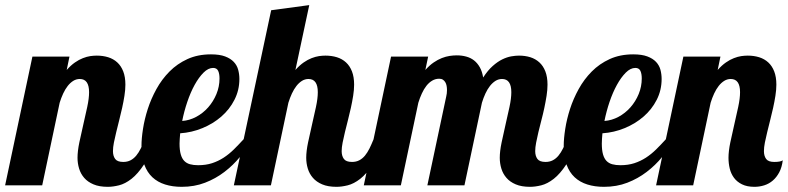

<svg xmlns="http://www.w3.org/2000/svg" viewBox="-58 -720 3061 746"><path d="M546.9 -179.2Q525.9 -117.7 501.7 -81.1Q477.5 -44.4 452.9 -25.1Q428.2 -5.9 404.5 0Q380.9 5.9 360.8 5.9Q327.6 5.9 305.2 -3.7Q282.7 -13.2 269 -29.1Q255.4 -44.9 249.3 -65.2Q243.2 -85.4 243.2 -106.9Q243.2 -132.3 250.2 -166.3Q257.3 -200.2 265.6 -235.8Q273.9 -271.5 281 -304.7Q288.1 -337.9 288.1 -361.8Q288.1 -413.1 252 -413.1Q238.3 -413.1 226.6 -405.8Q214.8 -398.4 205.1 -386Q195.3 -373.5 187.5 -356.7Q179.7 -339.8 173.8 -320.8L106 0H-38.1L67.9 -500H211.9L201.2 -448.2Q217.3 -466.3 233.2 -477.3Q249 -488.3 264.2 -494.1Q279.3 -500 292.7 -502Q306.2 -503.9 317.9 -503.9Q341.8 -503.9 362.3 -497.6Q382.8 -491.2 397.7 -477.5Q412.6 -463.9 420.9 -442.4Q429.2 -420.9 429.2 -391.1Q429.2 -371.1 425.5 -347.9Q421.9 -324.7 416.5 -300.5Q411.1 -276.4 405 -252.4Q398.9 -228.5 393.6 -206.5Q388.2 -184.6 384.5 -165.8Q380.9 -147 380.9 -132.8Q380.9 -114.3 389.4 -102.5Q397.9 -90.8 420.9 -90.8Q437 -90.8 449.2 -97.2Q461.4 -103.5 471.2 -115.2Q481 -127 489 -143.3Q497.1 -159.7 504.9 -179.2Z M922.9 -179.2Q901.9 -144 874.8 -110.8Q847.7 -77.6 813.7 -51.8Q779.8 -25.9 738.5 -10Q697.3 5.9 647.9 5.9Q612.3 5.9 583.5 -3.2Q554.7 -12.2 534.2 -31.2Q513.7 -50.3 502.7 -80.3Q491.7 -110.4 491.7 -152.8Q491.7 -181.6 497.6 -219.2Q503.4 -256.8 516.1 -296.4Q528.8 -335.9 549.8 -374Q570.8 -412.1 600.6 -442.1Q630.4 -472.2 670.4 -490.5Q710.4 -508.8 761.7 -508.8Q795.4 -508.8 816.7 -500.7Q837.9 -492.7 850.3 -479.5Q862.8 -466.3 867.4 -449Q872.1 -431.6 872.1 -413.1Q872.1 -369.6 853 -332.3Q834 -294.9 802 -267.1Q770 -239.3 728.5 -222.2Q687 -205.1 642.1 -202.1Q641.1 -190.9 640.4 -180.9Q639.6 -170.9 639.6 -162.1Q639.6 -136.7 644.3 -120.4Q648.9 -104 658 -94.7Q667 -85.4 680.4 -81.8Q693.8 -78.1 711.9 -78.1Q741.7 -78.1 765.9 -85.9Q790 -93.8 811 -107.4Q832 -121.1 850.8 -139.6Q869.6 -158.2 888.7 -179.2ZM649.9 -250Q678.2 -252 704.6 -266.1Q731 -280.3 751 -303Q771 -325.7 783 -354.7Q794.9 -383.8 794.9 -415Q794.9 -433.6 789.6 -444.8Q784.2 -456.1 770 -456.1Q751 -456.1 732.7 -437.7Q714.4 -419.4 698.2 -390.1Q682.1 -360.8 669.7 -324Q657.2 -287.1 649.9 -250Z M1435.5 -179.2Q1414.6 -117.7 1390.4 -81.1Q1366.2 -44.4 1341.6 -25.1Q1316.9 -5.9 1293.2 0Q1269.5 5.9 1249.5 5.9Q1216.3 5.9 1193.8 -3.7Q1171.4 -13.2 1157.7 -29.1Q1144 -44.9 1137.9 -65.2Q1131.8 -85.4 1131.8 -106.9Q1131.8 -132.3 1138.9 -166.3Q1146 -200.2 1154.3 -235.8Q1162.6 -271.5 1169.7 -304.7Q1176.8 -337.9 1176.8 -361.8Q1176.8 -413.1 1140.6 -413.1Q1127 -413.1 1115.2 -405.8Q1103.5 -398.4 1093.8 -386Q1084 -373.5 1076.2 -356.7Q1068.4 -339.8 1062.5 -320.8L994.6 0H850.6L995.6 -680.2L1143.6 -700.2L1089.8 -448.2Q1106 -466.3 1121.8 -477.3Q1137.7 -488.3 1152.8 -494.1Q1168 -500 1181.4 -502Q1194.8 -503.9 1206.5 -503.9Q1230.5 -503.9 1251 -497.6Q1271.5 -491.2 1286.4 -477.5Q1301.3 -463.9 1309.6 -442.4Q1317.9 -420.9 1317.9 -391.1Q1317.9 -371.1 1314.2 -347.9Q1310.5 -324.7 1305.2 -300.5Q1299.8 -276.4 1293.7 -252.4Q1287.6 -228.5 1282.2 -206.5Q1276.9 -184.6 1273.2 -165.8Q1269.5 -147 1269.5 -132.8Q1269.5 -114.3 1278.1 -102.5Q1286.6 -90.8 1309.6 -90.8Q1325.7 -90.8 1337.9 -97.2Q1350.1 -103.5 1359.9 -115.2Q1369.6 -127 1377.7 -143.3Q1385.7 -159.7 1393.6 -179.2Z M2187.5 -179.2Q2166.5 -117.7 2142.3 -81.1Q2118.2 -44.4 2093.5 -25.1Q2068.8 -5.9 2045.2 0Q2021.5 5.9 2001.5 5.9Q1968.3 5.9 1945.8 -3.7Q1923.3 -13.2 1909.7 -29.1Q1896 -44.9 1889.9 -65.2Q1883.8 -85.4 1883.8 -106.9Q1883.8 -132.3 1890.9 -166.3Q1897.9 -200.2 1906.2 -235.8Q1914.6 -271.5 1921.6 -304.7Q1928.7 -337.9 1928.7 -361.8Q1928.7 -413.1 1892.6 -413.1Q1878.9 -413.1 1867.2 -405.8Q1855.5 -398.4 1845.7 -386Q1835.9 -373.5 1828.1 -356.7Q1820.3 -339.8 1814.5 -320.8L1746.6 0H1602.5L1675.8 -345.2Q1678.7 -356.9 1678.7 -370.1Q1678.7 -378.9 1677.2 -386.7Q1675.8 -394.5 1672.1 -400.6Q1668.5 -406.7 1662.8 -410.4Q1657.2 -414.1 1648.4 -414.1Q1633.8 -414.1 1621.3 -406.7Q1608.9 -399.4 1598.9 -386.7Q1588.9 -374 1581.1 -356.9Q1573.2 -339.8 1567.4 -320.8L1499.5 0H1355.5L1461.4 -500H1605.5L1594.7 -448.2Q1610.8 -466.3 1627 -477.3Q1643.1 -488.3 1658.7 -494.4Q1674.3 -500.5 1689 -502.7Q1703.6 -504.9 1716.8 -504.9Q1736.3 -504.9 1753.4 -500.2Q1770.5 -495.6 1783.7 -485.4Q1796.9 -475.1 1806.2 -458.7Q1815.4 -442.4 1819.3 -418.9Q1837.4 -446.8 1856.4 -463.6Q1875.5 -480.5 1893.6 -489.3Q1911.6 -498 1928.2 -501Q1944.8 -503.9 1958.5 -503.9Q1982.4 -503.9 2002.7 -497.6Q2022.9 -491.2 2037.8 -477.5Q2052.7 -463.9 2061 -442.4Q2069.3 -420.9 2069.3 -391.1Q2069.3 -371.1 2065.7 -347.9Q2062 -324.7 2056.9 -300.5Q2051.8 -276.4 2045.4 -252.4Q2039.1 -228.5 2033.9 -206.5Q2028.8 -184.6 2025.1 -165.8Q2021.5 -147 2021.5 -132.8Q2021.5 -114.3 2030 -102.5Q2038.6 -90.8 2061.5 -90.8Q2077.6 -90.8 2089.8 -97.2Q2102.1 -103.5 2111.8 -115.2Q2121.6 -127 2129.6 -143.3Q2137.7 -159.7 2145.5 -179.2Z M2563.5 -179.2Q2542.5 -144 2515.4 -110.8Q2488.3 -77.6 2454.3 -51.8Q2420.4 -25.9 2379.2 -10Q2337.9 5.9 2288.6 5.9Q2252.9 5.9 2224.1 -3.2Q2195.3 -12.2 2174.8 -31.2Q2154.3 -50.3 2143.3 -80.3Q2132.3 -110.4 2132.3 -152.8Q2132.3 -181.6 2138.2 -219.2Q2144 -256.8 2156.7 -296.4Q2169.4 -335.9 2190.4 -374Q2211.4 -412.1 2241.2 -442.1Q2271 -472.2 2311 -490.5Q2351.1 -508.8 2402.3 -508.8Q2436 -508.8 2457.3 -500.7Q2478.5 -492.7 2491 -479.5Q2503.4 -466.3 2508.1 -449Q2512.7 -431.6 2512.7 -413.1Q2512.7 -369.6 2493.7 -332.3Q2474.6 -294.9 2442.6 -267.1Q2410.6 -239.3 2369.1 -222.2Q2327.6 -205.1 2282.7 -202.1Q2281.7 -190.9 2281 -180.9Q2280.3 -170.9 2280.3 -162.1Q2280.3 -136.7 2284.9 -120.4Q2289.6 -104 2298.6 -94.7Q2307.6 -85.4 2321 -81.8Q2334.5 -78.1 2352.5 -78.1Q2382.3 -78.1 2406.5 -85.9Q2430.7 -93.8 2451.7 -107.4Q2472.7 -121.1 2491.5 -139.6Q2510.3 -158.2 2529.3 -179.2ZM2290.5 -250Q2318.8 -252 2345.2 -266.1Q2371.6 -280.3 2391.6 -303Q2411.6 -325.7 2423.6 -354.7Q2435.5 -383.8 2435.5 -415Q2435.5 -433.6 2430.2 -444.8Q2424.8 -456.1 2410.6 -456.1Q2391.6 -456.1 2373.3 -437.7Q2355 -419.4 2338.9 -390.1Q2322.8 -360.8 2310.3 -324Q2297.9 -287.1 2290.5 -250Z M2491.2 0 2597.2 -500H2741.2L2730.5 -448.2Q2746.6 -466.3 2762.5 -477.3Q2778.3 -488.3 2793.5 -494.1Q2808.6 -500 2822 -502Q2835.4 -503.9 2847.2 -503.9Q2871.1 -503.9 2891.6 -497.6Q2912.1 -491.2 2927 -477.5Q2941.9 -463.9 2950.2 -442.4Q2958.5 -420.9 2958.5 -391.1Q2958.5 -371.1 2954.8 -347.9Q2951.2 -324.7 2945.8 -300.5Q2940.4 -276.4 2934.3 -252.4Q2928.2 -228.5 2922.9 -206.5Q2917.5 -184.6 2913.8 -165.8Q2910.2 -147 2910.2 -132.8Q2910.2 -114.3 2918.7 -102.5Q2927.2 -90.8 2950.2 -90.8Q2975.1 -90.8 2983.4 -97.2Q2980 -69.8 2969.7 -50.5Q2959.5 -31.2 2944.8 -18.6Q2930.2 -5.9 2911.6 0Q2893.1 5.9 2873.5 5.9Q2844.7 5.9 2825.2 -3.7Q2805.7 -13.2 2793.9 -29.1Q2782.2 -44.9 2777.3 -65.2Q2772.5 -85.4 2772.5 -106.9Q2772.5 -132.3 2779.5 -166.3Q2786.6 -200.2 2794.9 -235.8Q2803.2 -271.5 2810.3 -304.7Q2817.4 -337.9 2817.4 -361.8Q2817.4 -413.1 2781.2 -413.1Q2767.6 -413.1 2755.9 -405.8Q2744.1 -398.4 2734.4 -386Q2724.6 -373.5 2716.8 -356.7Q2709 -339.8 2703.1 -320.8L2635.3 0Z"/></svg>

Font: Lobster
Style: Regular
Weight: 400
Designer: Pablo Impallari
Foundry: Pablo Impallari
Version: Version 1.007; ttfautohint (v1.1) -l 8 -r 50 -G 50 -x 14 -D 